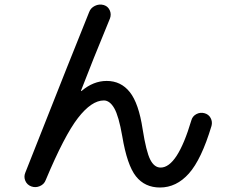

<svg xmlns="http://www.w3.org/2000/svg" viewBox="-20 -795 1040 855"><path d="M92.8 -26.4Q318.4 -597.7 377 -741.2Q383.8 -759.8 402.8 -769Q421.9 -778.3 442.4 -772.5Q460.9 -766.6 468.8 -749Q476.6 -731.4 469.7 -712.9Q390.6 -521.5 340.8 -391.6Q340.8 -389.6 341.8 -389.6H342.8Q395.5 -434.6 455.1 -434.6Q518.6 -434.6 558.1 -384.8Q597.7 -335 615.2 -219.7Q630.9 -120.1 648.9 -84.5Q667 -48.8 695.3 -48.8Q769.5 -48.8 832 -258.8Q836.9 -277.3 854 -286.6Q871.1 -295.9 890.1 -291Q909.2 -286.1 918 -269.5Q926.8 -252.9 921.9 -234.4Q877 -85 821.3 -22.5Q765.6 40 692.4 40Q625 40 585.4 -9.8Q545.9 -59.6 524.4 -188.5Q508.8 -278.3 488.8 -313Q468.8 -347.7 442.4 -347.7Q387.7 -347.7 327.1 -269.5Q266.6 -191.4 183.6 6.8Q176.8 25.4 157.7 33.7Q138.7 42 119.6 35.2Q100.6 28.3 92.8 10.3Q85 -7.8 92.8 -26.4Z"/></svg>

Font: Rounded-X Mgen+ 1mn medium
Style: Regular
Weight: 500
Designer: [Source Han Sans]
Ryoko NISHIZUKA  (kana & ideographs); Paul D. Hunt (Latin, Greek & Cyrillic); Wenlong ZHANG  (bopomofo
Version: Version 1.059.20150602